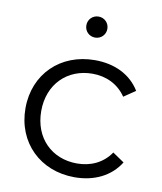

<svg xmlns="http://www.w3.org/2000/svg" viewBox="-82 -792 728 864"><g transform="rotate(10 281.5 -360.5)"><path d="M299 -630C326 -630 347 -651 347 -678C347 -705 326 -726 299 -726C272 -726 251 -705 251 -678C251 -651 272 -630 299 -630ZM317 5C406 5 481 -31 523 -99L470 -135C434 -82 378 -58 317 -58C202 -58 118 -139 118 -263C118 -386 202 -468 317 -468C378 -468 434 -443 470 -390L523 -426C481 -495 406 -530 317 -530C160 -530 46 -420 46 -263C46 -106 160 5 317 5Z"/></g></svg>

Font: Montserrat Lite
Style: Regular
Weight: 400
Designer: Julieta Ulanovsky
Foundry: Julieta Ulanovsky
Version: Version 7.200;PS 007.200;hotconv 1.0.88;makeotf.lib2.5.64775